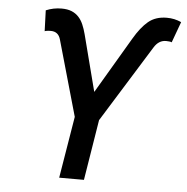

<svg xmlns="http://www.w3.org/2000/svg" viewBox="-52 -788 815 839"><g transform="rotate(5 355.0 -368.5)"><path d="M116.1 -723.4Q148.8 -737.2 184.7 -737.2Q210.6 -737.2 228.7 -729.8Q246.8 -722.3 259.4 -708.8Q272 -695.3 280.2 -676.3Q288.4 -657.3 294.4 -634.2L358.3 -386.7L503.6 -632.8Q533.4 -683.9 565.3 -710.6Q597.3 -737.2 646.3 -737.2Q680.8 -737.2 709.9 -723.4L676.5 -632.1Q673.7 -633.9 666.2 -634.8Q658.7 -635.7 651.6 -635.7Q619.3 -635.7 599.1 -602.6L389.9 -265.6L346.9 0H238.3L283 -270.6L188.6 -602.6Q179 -635.7 146.3 -635.7Q143.1 -635.7 139 -635.5Q134.9 -635.3 131 -634.8Q127.1 -634.2 123.9 -633.7Q120.7 -633.2 119.3 -632.1Z"/></g></svg>

Font: Inter P Medium
Style: Italic
Weight: 500
Italic angle: 9.39999°
Designer: Rasmus Andersson
Foundry: rsms
Version: Version 3.018;git-588b23468